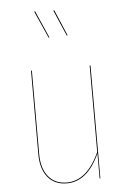

<svg xmlns="http://www.w3.org/2000/svg" viewBox="-55 -827 582 876"><g transform="rotate(-5 235.5 -388.5)"><path d="M139.2 -785.6 193.8 -661.6 190.4 -660.2 135.3 -783.7ZM226.6 -782.7 277.3 -664.1 273.9 -662.1 222.7 -780.8ZM369.6 -517.1V0H366.2V-114.7Q310.1 9.3 215.8 9.3Q159.7 9.3 128.4 -29.1Q97.2 -67.4 97.2 -134.3V-517.1H101.1V-134.3Q101.1 -69.8 131.3 -32.2Q161.6 5.4 215.8 5.4Q308.6 5.4 365.7 -121.1V-517.1Z"/></g></svg>

Font: Fira Sans Compressed Four
Style: Regular
Weight: 100
Width: 1
Designer: Carrois Corporate & Edenspiekermann AG
Foundry: Carrois Corporate GbR & Edenspiekermann AG
Version: Version 4.203;PS 004.203;hotconv 1.0.88;makeotf.lib2.5.64775